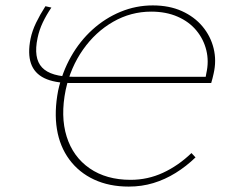

<svg xmlns="http://www.w3.org/2000/svg" viewBox="-20 -684 839 710"><path d="M456 6Q384 6 328 -20Q272 -46 236.5 -94Q201 -142 190.5 -206.5Q180 -271 195 -349Q210 -417 242.5 -474.5Q275 -532 322 -574.5Q369 -617 426 -640.5Q483 -664 545 -664Q606 -664 652.5 -643Q699 -622 729 -586Q759 -550 770 -505Q781 -460 770 -412Q768 -403 766 -395Q764 -387 761 -377L736 -387Q739 -392 740.5 -399Q742 -406 743 -413Q753 -457 743 -498Q733 -539 706 -571.5Q679 -604 636.5 -622.5Q594 -641 539 -641Q464 -641 398.5 -603.5Q333 -566 287 -500.5Q241 -435 223 -352Q203 -254 226.5 -179Q250 -104 311.5 -61.5Q373 -19 463 -19Q526 -19 582.5 -45Q639 -71 688 -118L703 -102Q669 -69 629.5 -44.5Q590 -20 547 -7Q504 6 456 6ZM754 -400 761 -377H243Q181 -377 144 -395Q107 -413 94.5 -449.5Q82 -486 93 -541Q99 -570 113.5 -600Q128 -630 148 -661L170 -656Q151 -628 138 -600.5Q125 -573 119 -544Q103 -469 135.5 -434.5Q168 -400 252 -400Z"/></svg>

Font: Ysabeau Infant Thin
Style: Italic
Weight: 250
Italic angle: -12°
Designer: Christian Thalmann (Catharsis Fonts)
Version: Version 2.001;gftools[0.9.30]; featfreeze: ss01,ss02,lnum